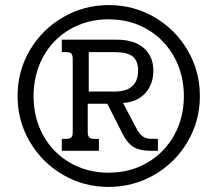

<svg xmlns="http://www.w3.org/2000/svg" viewBox="-20 -720 855 755"><path d="M49 -342Q49 -440 97 -522Q145 -604 227.5 -652Q310 -700 408 -700Q506 -700 588 -652Q670 -604 718 -522Q766 -440 766 -342Q766 -245 718 -163Q670 -81 587.5 -33Q505 15 407 15Q309 15 227 -33Q145 -81 97 -163Q49 -245 49 -342ZM703 -342Q703 -427 665 -496Q627 -565 559.5 -604.5Q492 -644 407 -644Q322 -644 254.5 -604.5Q187 -565 149.5 -496Q112 -427 112 -342Q112 -257 149.5 -188.5Q187 -120 254.5 -80.5Q322 -41 407 -41Q492 -41 559.5 -80.5Q627 -120 665 -188.5Q703 -257 703 -342ZM223 -174H240Q255 -174 260.5 -180Q266 -186 266 -201V-488Q266 -503 260.5 -509Q255 -515 240 -515H223V-564H439Q507 -564 545 -531.5Q583 -499 583 -442Q583 -389 551.5 -354Q520 -319 464 -315L517 -214Q529 -192 542 -183Q555 -174 576 -174H601V-127H572Q529 -127 504.5 -142.5Q480 -158 463 -192L402 -312H325V-201Q325 -186 330.5 -180Q336 -174 351 -174H369V-127H223ZM432 -360Q477 -360 500 -381Q523 -402 523 -442Q523 -482 501 -498.5Q479 -515 432 -515H329V-360Z"/></svg>

Font: Pridi Light
Style: Regular
Weight: 300
Designer: Katatrad Team
Foundry: CadsonDemak
Version: Version 1.003